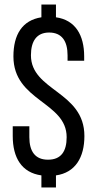

<svg xmlns="http://www.w3.org/2000/svg" viewBox="-20 -773 427 844"><path d="M226 -753H162V-697C78 -684 39 -621 39 -525C39 -328 273 -326 273 -170C273 -107 248 -71 191 -71C135 -71 109 -107 109 -170V-218H36V-175C36 -80 75 -14 162 -2V51H226V-2C311 -14 351 -81 351 -175C351 -372 116 -373 116 -530C116 -592 141 -630 196 -630C252 -630 277 -592 277 -530V-506H350V-525C350 -619 311 -685 226 -697Z"/></svg>

Font: VL Bebas Neue Regular
Style: Regular
Weight: 400
Designer: Ryoichi Tsunekawa
Foundry: Ryoichi Tsunekawa
Version: Version 001.003